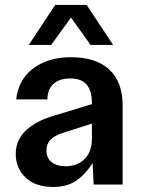

<svg xmlns="http://www.w3.org/2000/svg" viewBox="-20 -739 567 769"><path d="M192.9 9.8Q121.6 9.8 82.3 -28.1Q43 -65.9 43 -122.1Q43 -152.8 55.4 -178.5Q67.9 -204.1 89.6 -221.9Q111.3 -239.7 134.3 -251.7Q157.2 -263.7 184.1 -272L348.1 -321.8V-325.2Q348.1 -376 326.9 -400.4Q305.7 -424.8 261.2 -424.8Q218.8 -424.8 194.6 -403.6Q170.4 -382.3 169.9 -340.8H44.9Q53.2 -419.9 112.8 -464.8Q172.4 -509.8 264.2 -509.8Q365.7 -509.8 418.5 -459.7Q471.2 -409.7 471.2 -316.9V0H355L351.1 -85.9Q320.3 -38.6 283.9 -14.4Q247.6 9.8 192.9 9.8ZM95.2 -559.1 201.2 -719.2H327.1L433.1 -559.1H342.8L264.2 -668.9L185.1 -559.1ZM166 -136.2Q166 -106.4 186.5 -89.8Q207 -73.2 243.2 -73.2Q290 -73.2 319.1 -102.5Q348.1 -131.8 348.1 -183.1V-244.1L232.9 -207Q198.7 -196.3 182.4 -179.4Q166 -162.6 166 -136.2Z"/></svg>

Font: TASA Orbiter Text SemiBold
Style: Regular
Weight: 600
Designer: Weizhong Zhang
Version: Version 1.000;Glyphs 3.1.2 (3151)